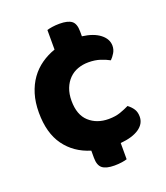

<svg xmlns="http://www.w3.org/2000/svg" viewBox="-127 -670 743 857"><g transform="rotate(-20 244.5 -241.5)"><path d="M317 -375Q290 -375 266.5 -366.5Q243 -358 225.5 -340.5Q208 -323 198 -297.5Q188 -272 188 -239Q188 -172 224.5 -139Q261 -106 317 -106Q349 -106 373 -114.5Q397 -123 415 -132Q432 -119 441 -104.5Q450 -90 450 -69Q450 -35 418.5 -13.5Q387 8 330 13V90Q322 93 305.5 95.5Q289 98 270 98Q231 98 213 84Q195 70 195 34V0Q119 -23 76 -82.5Q33 -142 33 -239Q33 -288 45 -327Q57 -366 78.5 -396Q100 -426 130 -447Q160 -468 195 -480V-573Q204 -576 220 -578.5Q236 -581 255 -581Q294 -581 312 -567.5Q330 -554 330 -517V-494Q384 -487 414 -463.5Q444 -440 444 -408Q444 -390 435 -375Q426 -360 415 -349Q397 -359 372.5 -367Q348 -375 317 -375Z"/></g></svg>

Font: Baloo Paaji 2
Style: Bold
Weight: 700
Designer: Shuchita Grover, Noopur Datye and Ek Type
Foundry: Ek Type
Version: Version 1.640;hotconv 1.0.111;makeotfexe 2.5.65597; ttfautoh